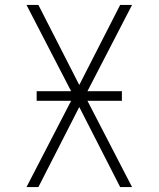

<svg xmlns="http://www.w3.org/2000/svg" viewBox="-20 -755 640 775"><path d="M87 0 267 -348H128V-387H267L87 -735H135L300 -412L465 -735H513L333 -387H472V-348H333L513 0H465L300 -323L135 0Z"/></svg>

Font: Iosevka SS04 XLt Ex
Style: Regular
Weight: 200
Width: 7
Monospace: yes
Designer: Belleve Invis
Foundry: Belleve Invis
Version: Version 19.0.0; ttfautohint (v1.8.4)